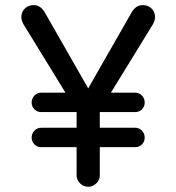

<svg xmlns="http://www.w3.org/2000/svg" viewBox="-20 -716 683 743"><path d="M276.4 -38.1V-146.5H139.6Q124 -146.5 113.3 -157.2Q102.5 -168 102.5 -183.6Q102.5 -199.2 113.3 -210.4Q124 -221.7 139.6 -221.7H276.4V-282.2H139.6Q124 -282.2 113.3 -293Q102.5 -303.7 102.5 -319.3Q102.5 -335 113.3 -346.2Q124 -357.4 139.6 -357.4H233.4L70.3 -623Q62.5 -638.7 62.5 -649.4Q62.5 -669.9 76.2 -683.1Q89.8 -696.3 110.4 -696.3Q136.7 -696.3 153.3 -668L321.3 -374L489.3 -668Q505.9 -696.3 532.2 -696.3Q552.7 -696.3 566.4 -683.1Q580.1 -669.9 580.1 -649.4Q580.1 -638.7 572.3 -623L409.2 -357.4H502.9Q518.6 -357.4 529.3 -346.2Q540 -335 540 -319.3Q540 -303.7 529.3 -293Q518.6 -282.2 502.9 -282.2H366.2V-221.7H502.9Q518.6 -221.7 529.3 -210.4Q540 -199.2 540 -183.6Q540 -168 529.3 -157.2Q518.6 -146.5 502.9 -146.5H366.2V-38.1Q366.2 -19.5 352.5 -6.3Q338.9 6.8 321.3 6.8Q303.7 6.8 290 -6.3Q276.4 -19.5 276.4 -38.1Z"/></svg>

Font: jf-openhuninn-1.1
Style: Regular
Weight: 400
Designer: [Kosugi Maru]
      Designed by Motoya company      

      [Varela Round]
      Joe Prince(Latin component); Avraham Co
Foundry: justfont CO.,LTD.
Version: 1.1